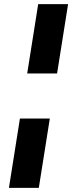

<svg xmlns="http://www.w3.org/2000/svg" viewBox="-20 -725 368 925"><path d="M111 -371 164 -705H308L255 -371ZM23 180 76 -154H220L167 180Z"/></svg>

Font: Nunito Sans 8pt ExtraBold
Style: Italic
Weight: 800
Italic angle: -9°
Version: Version 3.101;gftools[0.9.27]